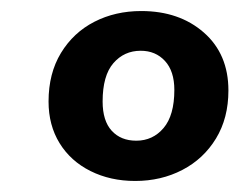

<svg xmlns="http://www.w3.org/2000/svg" viewBox="-20 -736 434 348"><path d="M225 -408Q180 -408 144 -426Q108 -444 88 -476.5Q68 -509 68 -552Q68 -603 90.5 -640Q113 -677 151 -696.5Q189 -716 236 -716Q305 -716 349.5 -677Q394 -638 394 -572Q394 -522 371.5 -485Q349 -448 310.5 -428Q272 -408 225 -408ZM227 -481Q257 -481 276.5 -504Q296 -527 296 -573Q296 -607 279 -625.5Q262 -644 235 -644Q205 -644 185.5 -621.5Q166 -599 166 -552Q166 -517 182.5 -499Q199 -481 227 -481Z"/></svg>

Font: Nunito Sans 12pt ExtraLight 12pt ExtraBold
Style: Italic
Weight: 800
Italic angle: -9°
Version: Version 3.101;gftools[0.9.27]